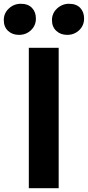

<svg xmlns="http://www.w3.org/2000/svg" viewBox="-58 -996 465 1016"><path d="M94.5 0V-743H252.5V0ZM42.5 -811.5Q7 -811.5 -15.5 -832.8Q-38 -854 -38 -889.5Q-38 -926 -11.2 -951Q15.5 -976 52 -976Q90.5 -976 111.2 -954.2Q132 -932.5 132 -898Q132 -861 106 -836.2Q80 -811.5 42.5 -811.5ZM297.5 -811.5Q262.5 -811.5 239.8 -832.8Q217 -854 217 -889.5Q217 -926 244 -951Q271 -976 307 -976Q346 -976 366.5 -954.2Q387 -932.5 387 -898Q387 -861 361 -836.2Q335 -811.5 297.5 -811.5Z"/></svg>

Font: Merriweather Sans
Style: Bold
Weight: 700
Designer: Eben Sorkin
Foundry: Eben Sorkin
Version: Version 1.008; ttfautohint (v1.7.19-72a1) -l 8 -r 50 -G 200 